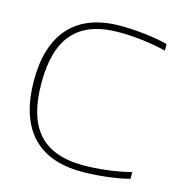

<svg xmlns="http://www.w3.org/2000/svg" viewBox="-103 -773 831 875"><g transform="rotate(15 312.5 -335.0)"><path d="M583 -622V-653C520 -670 431 -679 359 -679C147 -679 42 -555 42 -338C42 -115 147 9 358 9C436 9 519 -1 583 -17V-49C508 -30 428 -21 359 -21C163 -21 78 -127 78 -335C78 -543 163 -649 360 -649C431 -649 512 -640 583 -622Z"/></g></svg>

Font: LT Wave Text Thin
Style: Regular
Weight: 100
Designer: Daniel Lyons
Version: Version 2.5 (Glyphs App)